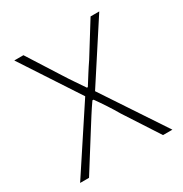

<svg xmlns="http://www.w3.org/2000/svg" viewBox="-130 -628 694 728"><g transform="rotate(-30 217.0 -263.5)"><path d="M15 0H54L149 -151C170 -184 190 -217 212 -248H217C239 -217 261 -184 280 -151L378 0H419L238 -273L403 -527H365L278 -387C258 -358 241 -330 222 -300H218C198 -330 178 -358 160 -387L71 -527H31L196 -275Z"/></g></svg>

Font: Genne Gothic ExtraLight
Style: Regular
Weight: 250
Designer: Ryoko NISHIZUKA (kana & ideographs); Paul D. Hunt (Latin, Greek & Cyrillic); Wenlong ZHANG (bopomofo); Sandoll Communica
Foundry: Adobe Systems Incorporated
Version: Version 1.004;PS 1.004;hotconv 16.6.51;makeotf.lib2.5.65220